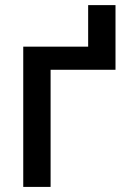

<svg xmlns="http://www.w3.org/2000/svg" viewBox="-20 -734 499 754"><path d="M71.3 0V-550.8H326.2V-713.9H433.6V-460H178.7V0Z"/></svg>

Font: Gothic A1 SemiBold
Style: Regular
Weight: 600
Version: Version 2.50